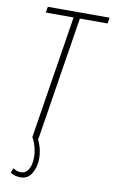

<svg xmlns="http://www.w3.org/2000/svg" viewBox="-100 -752 607 1023"><g transform="rotate(10 203.5 -240.0)"><path d="M32 204 42 179Q63 193 84 193Q110 193 125 168.5Q140 144 140 101Q140 76 133.5 50.5Q127 25 114 0H112L218 -668H68L73 -700H407L402 -668H252L146 0H142Q154 22 161 49Q168 76 168 104Q168 149 147.5 184.5Q127 220 87 220Q72 220 58.5 216.5Q45 213 32 204Z"/></g></svg>

Font: Georama SemiCondensed ExtraLight
Style: Italic
Weight: 200
Width: 4
Italic angle: -9°
Designer: Jean-Baptiste Levee
Foundry: Production Type
Version: Version 1.000